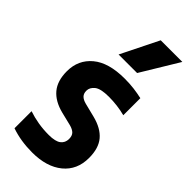

<svg xmlns="http://www.w3.org/2000/svg" viewBox="-258 -860 923 923"><g transform="rotate(45 203.5 -399.0)"><path d="M178.5 10.5Q140.5 10.5 105 5Q69.5 -0.5 36.5 -12V-128Q69 -117 103.8 -111.2Q138.5 -105.5 175.5 -105.5Q220 -105.5 239.2 -120.2Q258.5 -135 258.5 -161Q258.5 -182.5 247.8 -193.5Q237 -204.5 215 -210.5L145.5 -227.5Q84 -243 52.2 -280.8Q20.5 -318.5 20.5 -384Q20.5 -461 77 -508.2Q133.5 -555.5 242.5 -555.5Q276.5 -555.5 306 -551.8Q335.5 -548 362 -542V-426Q308.5 -440 250 -440Q195 -440 174 -423Q153 -406 153 -384Q153 -364.5 163.8 -353.8Q174.5 -343 196 -337.5L266 -320Q329 -304 360 -267.2Q391 -230.5 391 -164.5Q391 -83 333.8 -36.2Q276.5 10.5 178.5 10.5ZM139.5 -616.5 234.5 -808H381.5L265.5 -616.5Z"/></g></svg>

Font: Encode Sans Condensed Condensed
Style: Bold
Weight: 700
Width: 3
Designer: Multiple Designers
Foundry: Impallari Type
Version: Version 3.000; ttfautohint (v1.8.3) -l 8 -r 50 -G 200 -x 14 